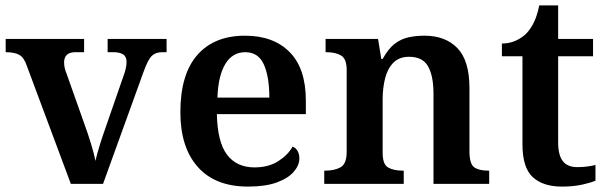

<svg xmlns="http://www.w3.org/2000/svg" viewBox="-20 -680 2243 710"><path d="M79 -437Q69 -467 51.5 -477Q34 -487 1 -487V-536H291V-487H259Q217 -487 217 -449Q217 -439 219.5 -428Q222 -417 226 -408L293 -219Q305 -186 316.5 -148.5Q328 -111 333 -85Q338 -108 348.5 -142Q359 -176 368 -201L437 -400Q442 -413 445 -426.5Q448 -440 448 -451Q448 -471 435 -479Q422 -487 400 -487H378V-536H596V-487H579Q556 -487 541.5 -473.5Q527 -460 510 -412L361 0H242Z M897 10Q776 10 711.5 -62.5Q647 -135 647 -265Q647 -405 709.5 -476.5Q772 -548 886 -548Q991 -548 1051 -487.5Q1111 -427 1111 -308V-258H782Q784 -155 819.5 -108Q855 -61 921 -61Q973 -61 1009 -84Q1045 -107 1062 -138Q1074 -133 1080.5 -121.5Q1087 -110 1087 -94Q1087 -69 1066.5 -45Q1046 -21 1004 -5.5Q962 10 897 10ZM976 -319Q976 -397 955.5 -442Q935 -487 887 -487Q840 -487 813.5 -444Q787 -401 784 -319Z M1179 0V-49H1183Q1217 -49 1239.5 -61.5Q1262 -74 1262 -119V-421Q1262 -463 1241 -475Q1220 -487 1187 -487H1184V-536H1378L1390 -462H1395Q1416 -500 1439.5 -518Q1463 -536 1490.5 -542Q1518 -548 1550 -548Q1627 -548 1671.5 -502Q1716 -456 1716 -354V-121Q1716 -74 1733.5 -61.5Q1751 -49 1785 -49H1789V0H1583V-334Q1583 -399 1563 -434.5Q1543 -470 1493 -470Q1456 -470 1434.5 -448Q1413 -426 1404 -390Q1395 -354 1395 -313V-115Q1395 -72 1415.5 -60.5Q1436 -49 1469 -49H1473V0Z M2058 10Q1988 10 1950 -25Q1912 -60 1912 -147V-472H1836V-519Q1864 -519 1888 -530Q1912 -541 1928 -558Q1943 -574 1955 -599Q1967 -624 1974 -660H2044V-536H2173V-472H2044V-153Q2044 -106 2061.5 -84Q2079 -62 2114 -62Q2133 -62 2149.5 -64Q2166 -66 2182 -70V-12Q2167 -5 2134 2.5Q2101 10 2058 10Z"/></svg>

Font: Noto Serif Khojki SemiBold
Style: Regular
Weight: 600
Version: Version 2.003